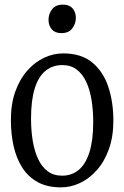

<svg xmlns="http://www.w3.org/2000/svg" viewBox="-20 -798 536 829"><path d="M27 -279.5Q27 -349 46 -402.5Q65 -456 97.8 -493Q130.5 -530 170.8 -548.8Q211 -567.5 253 -567.5Q331 -567.5 378.5 -528Q426 -488.5 447.8 -422.8Q469.5 -357 469.5 -277.5Q469.5 -208 450.2 -154.2Q431 -100.5 398.5 -63.8Q366 -27 325.8 -8Q285.5 11 243.5 11Q184.5 11 143.2 -11.5Q102 -34 76.2 -74.2Q50.5 -114.5 38.8 -167Q27 -219.5 27 -279.5ZM248 -39.5Q290 -39.5 320 -64.5Q350 -89.5 366.2 -141Q382.5 -192.5 382.5 -271Q382.5 -322 375.2 -366.5Q368 -411 352.2 -444.8Q336.5 -478.5 311 -497.8Q285.5 -517 249.5 -517Q207 -517 176.5 -492.2Q146 -467.5 130 -416.2Q114 -365 114 -285.5Q114 -234 121.5 -189.2Q129 -144.5 144.8 -111Q160.5 -77.5 186 -58.5Q211.5 -39.5 248 -39.5ZM244.5 -655Q217.5 -655 203.5 -671.5Q189.5 -688 189.5 -712.5Q189.5 -737.5 204.8 -757.8Q220 -778 251.5 -778H252.5Q279.5 -778 293.5 -761.8Q307.5 -745.5 307.5 -720.5Q307.5 -696 292.2 -675.5Q277 -655 245.5 -655Z"/></svg>

Font: Merriweather 24pt SemiCondensed Light
Style: Regular
Weight: 300
Width: 4
Designer: Eben Sorkin
Foundry: Eben Sorkin
Version: Version 2.100